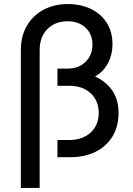

<svg xmlns="http://www.w3.org/2000/svg" viewBox="-20 -777 656 949"><path d="M83 152V-528Q83 -599 113 -650Q143 -701 195.5 -729Q248 -757 314 -757Q380 -757 430 -732.5Q480 -708 508 -663.5Q536 -619 536 -559Q536 -507 513.5 -464.5Q491 -422 450 -399Q566 -344 566 -219Q566 -153 536.5 -103.5Q507 -54 453 -27Q399 0 326 0H264V-85H323Q388 -85 428 -122Q468 -159 468 -219Q468 -279 428 -316Q388 -353 323 -353H264V-438H316Q369 -438 403 -471.5Q437 -505 437 -556Q437 -608 403 -640Q369 -672 314 -672Q253 -672 214.5 -633.5Q176 -595 176 -528V152Z"/></svg>

Font: Pitagon Sans Text Medium
Style: Regular
Weight: 500
Designer: Travis Tran
Foundry: Pitagon
Version: Version 1.000; ttfautohint (v1.8.4.7-5d5b);gftools[0.9.26]